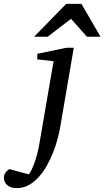

<svg xmlns="http://www.w3.org/2000/svg" viewBox="-149 -740 538 989"><path d="M160.2 -80.1Q155.8 -55.2 147 -22.5Q138.2 10.3 124.8 44.7Q111.3 79.1 93 112.1Q74.7 145 51.3 171.1Q27.8 197.3 -0.5 213.1Q-28.8 229 -62 229Q-93.8 229 -111.3 213.9Q-128.9 198.7 -128.9 175.8Q-128.9 166.5 -126 159.2Q-123 151.9 -118.7 146.5Q-114.3 141.1 -109.6 137.2Q-105 133.3 -101.1 130.9L-1 158.2Q6.3 150.4 13.9 134.3Q21.5 118.2 28.8 97.9Q36.1 77.6 42 55.2Q47.9 32.7 51.8 12.2L127 -424.8L43 -434.1V-462.9L193.8 -494.1H231ZM298.8 -550.8 216.8 -643.1 96.7 -550.8H26.9L191.9 -720.2H270.5L368.7 -550.8Z"/></svg>

Font: Charis SIL
Style: Italic
Weight: 400
Italic angle: -11°
Foundry: SIL International
Version: Version 4.112